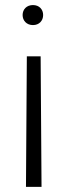

<svg xmlns="http://www.w3.org/2000/svg" viewBox="-20 -558 261 754"><path d="M149.4 -499C149.4 -521 134.3 -538.1 109.4 -538.1C84.5 -538.1 68.8 -521 68.8 -499C68.8 -477.1 84.5 -459.5 109.4 -459.5C134.3 -459.5 149.4 -477.1 149.4 -499ZM143.1 175.8 139.6 -336.9H85.4L82 175.8Z"/></svg>

Font: Vazirmatn ExtraLight
Style: Regular
Weight: 200
Designer: Saber Rastikerdar
Foundry: Saber Rastikerdar
Version: Version 33.003